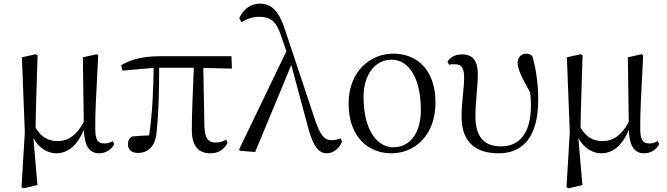

<svg xmlns="http://www.w3.org/2000/svg" viewBox="-20 -825 3652 1052"><path d="M288 15C354 15 406 -32 439 -113C443 -25 470 15 523 15C562 15 590 -7 606 -34L598 -52C585 -45 572 -39 553 -39C519 -39 502 -54 502 -119C501 -199 506 -291 518 -522L510 -528L434 -511L439 -157C401 -85 354 -52 296 -52C248 -52 208 -70 175 -125C176 -221 180 -320 186 -522L176 -528L100 -511L116 -101L98 200L108 207L185 189L163 -69C191 -16 239 15 288 15Z M1134 15C1177 15 1208 -6 1227 -42L1218 -60C1202 -50 1187 -44 1162 -44C1124 -44 1102 -64 1100 -132L1094 -453L1251 -449L1248 -517H862C767 -517 703 -502 644 -468L651 -438L822 -453C820 -337 816 -211 797 -83C761 -82 731 -80 703 -77C688 -67 681 -54 681 -34C681 -6 701 13 734 13C793 13 832 -24 838 -102C850 -212 852 -337 852 -454H1042C1037 -328 1031 -205 1031 -114C1031 -21 1070 15 1134 15Z M1771 15C1805 15 1840 -12 1854 -49L1846 -67C1829 -60 1809 -57 1796 -57C1758 -57 1735 -81 1704 -175L1541 -664C1509 -764 1467 -805 1404 -805C1353 -805 1314 -775 1291 -726L1303 -703C1330 -720 1361 -733 1400 -733C1458 -733 1493 -711 1519 -632L1549 -544L1290 -6L1295 1L1378 8L1576 -469L1664 -141C1697 -11 1732 15 1771 15Z M2125 15C2244 15 2366 -75 2366 -263C2366 -439 2269 -531 2134 -531C2014 -531 1890 -438 1890 -258C1890 -70 2002 15 2125 15ZM2135 -18C2051 -18 1972 -105 1972 -295C1972 -415 2035 -498 2125 -498C2224 -498 2286 -391 2286 -221C2286 -106 2233 -18 2135 -18Z M2712 15C2845 15 2929 -74 2929 -280C2929 -369 2916 -451 2897 -517C2889 -526 2877 -531 2862 -531C2836 -531 2816 -510 2816 -481C2816 -450 2833 -411 2885 -318C2888 -292 2889 -269 2889 -246C2889 -92 2823 -23 2726 -23C2628 -23 2585 -80 2585 -188C2585 -275 2598 -342 2598 -420C2598 -487 2574 -527 2512 -527C2476 -527 2449 -513 2432 -488L2440 -470C2448 -473 2458 -473 2469 -473C2510 -473 2523 -455 2523 -398C2523 -341 2509 -267 2509 -184C2509 -45 2588 15 2712 15Z M3274 15C3340 15 3392 -32 3425 -113C3429 -25 3456 15 3509 15C3548 15 3576 -7 3592 -34L3584 -52C3571 -45 3558 -39 3539 -39C3505 -39 3488 -54 3488 -119C3487 -199 3492 -291 3504 -522L3496 -528L3420 -511L3425 -157C3387 -85 3340 -52 3282 -52C3234 -52 3194 -70 3161 -125C3162 -221 3166 -320 3172 -522L3162 -528L3086 -511L3102 -101L3084 200L3094 207L3171 189L3149 -69C3177 -16 3225 15 3274 15Z"/></svg>

Font: Noto Serif CJK KR
Style: Regular
Weight: 400
Designer: Ryoko NISHIZUKA 西塚涼子 (kana & ideographs); Frank Grießhammer (Latin, Greek & Cyrillic); Wenlong ZHANG 张文龙 (bopomofo); San
Foundry: Adobe
Version: Version 2.001;hotconv 1.1.0;makeotfexe 2.6.0